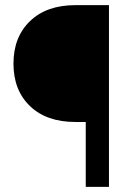

<svg xmlns="http://www.w3.org/2000/svg" viewBox="-20 -731 529 751"><path d="M315.4 0V-253.9H274.4Q162.1 -253.9 97.4 -315.9Q32.7 -377.9 32.7 -482.4Q32.7 -586.4 97.7 -648.7Q162.6 -710.9 274.9 -710.9H406.2V0Z"/></svg>

Font: Roboto
Style: Regular
Weight: 400
Designer: Google
Version: Version 2.001047; 2015